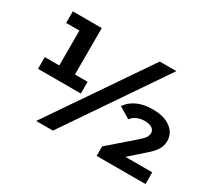

<svg xmlns="http://www.w3.org/2000/svg" viewBox="-124 -868 1208 1092"><g transform="rotate(30 480.0 -322.0)"><path d="M348 -339V-262H67V-339H162V-568H75V-644H265V-339ZM646 -644H755L316 0H206ZM924 -77V0H603V-62L762 -200Q788 -222 797.5 -237Q807 -252 807 -266Q807 -285 790.5 -297Q774 -309 741 -309Q713 -309 690.5 -298.5Q668 -288 655 -270L581 -314Q604 -349 646.5 -369Q689 -389 749 -389Q823 -389 866 -357Q909 -325 909 -273Q909 -244 894 -217.5Q879 -191 836 -155L748 -77Z"/></g></svg>

Font: Montserrat Ace
Style: Bold
Weight: 700
Designer: Julieta Ulanovsky
Foundry: Julieta Ulanovsky
Version: Version 1